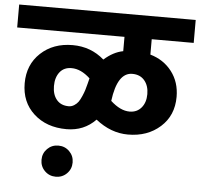

<svg xmlns="http://www.w3.org/2000/svg" viewBox="-86 -729 973 934"><g transform="rotate(5 401.0 -261.5)"><path d="M166 18Q188 -4 220 -4Q252 -4 274 18Q296 40 296 72Q296 104 274 126Q252 148 220 148Q188 148 166 126Q144 104 144 72Q144 40 166 18ZM550 -199Q586 -199 607.5 -224.5Q629 -250 629 -291Q629 -332 607.5 -357.5Q586 -383 548 -383Q475 -383 457 -243Q505 -199 550 -199ZM253 -199Q267 -199 279.5 -207Q292 -215 299.5 -225.5Q307 -236 315 -254.5Q323 -273 326.5 -284.5Q330 -296 335.5 -317Q341 -338 342 -343Q297 -385 251 -385Q214 -385 193.5 -359Q173 -333 173 -291Q173 -249 194 -224Q215 -199 253 -199ZM832 -559H627V-484Q693 -465 732.5 -413.5Q772 -362 772 -290Q772 -199 709.5 -143Q647 -87 552 -87Q468 -87 394 -146Q337 -87 252 -87Q154 -87 92 -143.5Q30 -200 30 -292Q30 -383 91 -440Q152 -497 247 -497Q336 -497 401 -440Q446 -480 494 -489V-559H-30V-671H832Z"/></g></svg>

Font: Hind Bold
Style: Regular
Weight: 700
Designer: Manushi Parikh, Satya Rajpurohit
Foundry: Indian Type Foundry
Version: Version 1.201;PS 1.0;hotconv 1.0.78;makeotf.lib2.5.61930; tt